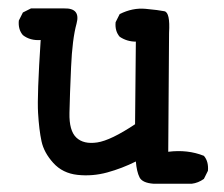

<svg xmlns="http://www.w3.org/2000/svg" viewBox="-20 -449 540 463"><path d="M350.6 -5.9Q323.2 -7.8 316.4 -21.5Q309.6 -35.2 307.6 -59.6Q274.4 -43 238.8 -33.2Q203.1 -23.4 167 -27.3Q130.9 -31.2 108.4 -56.2Q85.9 -81.1 80.1 -108.4Q74.2 -135.7 71.8 -176.8Q69.3 -217.8 78.1 -352.5Q52.7 -350.6 35.2 -364.3Q23.4 -377.9 25.4 -399.4L35.2 -418.9L54.7 -428.7H134.8Q174.8 -429.7 164.6 -392.1Q154.3 -354.5 151.4 -287.1Q148.4 -219.7 147.5 -176.8Q146.5 -133.8 164.1 -117.2Q181.6 -100.6 214.4 -105.5Q247.1 -110.4 305.7 -149.4L307.6 -348.6Q286.1 -348.6 268.6 -360.4Q256.8 -374 258.8 -395.5L268.6 -415Q299.8 -430.7 331.1 -427.7Q362.3 -424.8 376.5 -421.9Q390.6 -418.9 387.7 -370.1L385.7 -83Q432.6 -88.9 471.7 -73.2Q483.4 -59.6 481.4 -37.1L471.7 -17.6Q458 -7.8 442.4 -5.9Z"/></svg>

Font: JasonHandwriting2
Style: Regular
Weight: 400
Version: Version 1.05.10